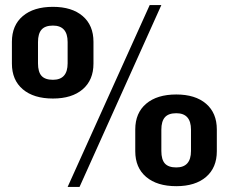

<svg xmlns="http://www.w3.org/2000/svg" viewBox="-20 -729 904 758"><path d="M189 -340Q113 -340 70 -376.5Q27 -413 27 -478V-564Q27 -629 70 -665.5Q113 -702 189 -702Q264 -702 306.5 -665.5Q349 -629 349 -564V-478Q349 -413 306.5 -376.5Q264 -340 189 -340ZM189 -414Q247 -414 247 -479V-563Q247 -628 189 -628Q158 -628 144 -612Q130 -596 130 -563V-479Q130 -445 144 -429.5Q158 -414 189 -414ZM571 -709H617L294 9H247ZM676 6Q600 6 557 -30.5Q514 -67 514 -132V-218Q514 -283 557 -319.5Q600 -356 676 -356Q751 -356 793.5 -319.5Q836 -283 836 -218V-132Q836 -67 793.5 -30.5Q751 6 676 6ZM676 -68Q734 -68 734 -133V-217Q734 -282 676 -282Q645 -282 631 -266Q617 -250 617 -217V-133Q617 -99 631 -83.5Q645 -68 676 -68Z"/></svg>

Font: Pathway Extreme 8pt Thin 12pt SemiBold
Style: Regular
Weight: 600
Version: Version 1.001;gftools[0.9.26]